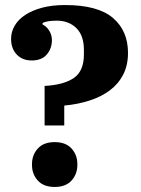

<svg xmlns="http://www.w3.org/2000/svg" viewBox="-20 -730 559 762"><path d="M157 -389Q233 -393 273 -420.5Q313 -448 313 -514V-532Q313 -589 283 -618.5Q253 -648 205 -648Q168 -648 149 -639V-633Q165 -625 175.5 -608Q186 -591 186 -571Q186 -537 165.5 -513.5Q145 -490 106 -490Q69 -490 46.5 -513.5Q24 -537 24 -576Q24 -604 38.5 -628.5Q53 -653 80.5 -671Q108 -689 147.5 -699.5Q187 -710 238 -710Q368 -710 428 -659Q488 -608 488 -520Q488 -471 469 -434Q450 -397 416 -371.5Q382 -346 335.5 -331Q289 -316 235 -311V-232H157ZM197 12Q153 12 130 -13.5Q107 -39 107 -75V-79Q107 -115 130 -140.5Q153 -166 197 -166Q241 -166 264 -140.5Q287 -115 287 -79V-75Q287 -39 264 -13.5Q241 12 197 12Z"/></svg>

Font: IBM Plex Serif
Style: Bold
Weight: 700
Designer: Mike Abbink, Paul van der Laan, Pieter van Rosmalen
Foundry: Bold Monday
Version: Version 2.008